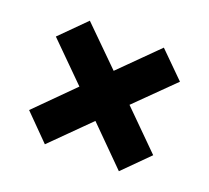

<svg xmlns="http://www.w3.org/2000/svg" viewBox="-92 -722 788 724"><g transform="rotate(20 302.0 -360.0)"><path d="M53 -213 201 -361 53 -508 153 -608 302 -461 450 -608 551 -508 402 -361 551 -213 450 -112 302 -260 153 -112Z"/></g></svg>

Font: Nebula Sans Black
Style: Regular
Weight: 900
Designer: Paul D. Hunt for Adobe (as Source Sans)
Foundry: Nebula Entertainment & Broadcasting LLC
Version: Version 1.010